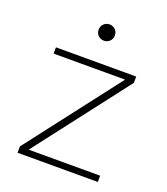

<svg xmlns="http://www.w3.org/2000/svg" viewBox="-131 -797 775 890"><g transform="rotate(20 257.0 -352.5)"><path d="M59 0V-31L410 -487V-489H59V-520H455V-489L104 -33V-31H455V0ZM257 -625Q240 -625 228.5 -636.5Q217 -648 217 -665Q217 -682 228.5 -693.5Q240 -705 257 -705Q274 -705 285.5 -693.5Q297 -682 297 -665Q297 -648 285.5 -636.5Q274 -625 257 -625Z"/></g></svg>

Font: M PLUS 2 ExtraLight
Style: Regular
Weight: 250
Designer: Coji Morishita
Foundry: UNDERFOREST DESIGN
Version: Version 1.001